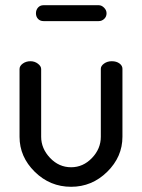

<svg xmlns="http://www.w3.org/2000/svg" viewBox="-20 -709 545 737"><path d="M253 8Q172 8 113.5 -49.5Q55 -107 55 -184V-444Q55 -456 67.5 -465Q80 -474 97 -474Q113 -474 125.5 -464.5Q138 -455 138 -444V-184Q138 -139 172 -103Q206 -67 253 -67Q299 -67 333 -102.5Q367 -138 367 -184V-445Q367 -456 379.5 -465Q392 -474 409 -474Q427 -474 438.5 -465.5Q450 -457 450 -445V-184Q450 -107 391.5 -49.5Q333 8 253 8ZM147 -689H359Q370 -689 379.5 -679.5Q389 -670 389 -658Q389 -645 380 -636.5Q371 -628 359 -628H147Q134 -628 126 -636.5Q118 -645 118 -658Q118 -671 126 -680Q134 -689 147 -689Z"/></svg>

Font: Dosis
Style: Medium
Weight: 500
Designer: Edgar Tolentino, Pablo Impallari, Igino Marini
Foundry: Edgar Tolentino, Pablo Impallari, Igino Marini
Version: Version 1.007